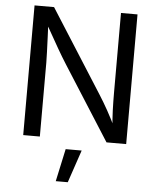

<svg xmlns="http://www.w3.org/2000/svg" viewBox="-62 -781 878 1073"><g transform="rotate(5 376.5 -244.0)"><path d="M87.9 -727.5H197.3L493.2 -262.2Q516.1 -226.6 543.2 -178.2Q570.3 -129.9 595.2 -75.7H582Q576.2 -130.9 574.5 -181.2Q572.8 -231.4 572.8 -281.2V-727.5H665.5V0H555.2L291.5 -414.1Q266.1 -454.1 240 -499.5Q213.9 -544.9 155.3 -648.9H172.4L176.3 -562Q178.2 -514.6 179.7 -473.6Q181.2 -432.6 181.2 -415V0H87.9ZM331.1 57.6H420.9L358.9 240.7H291.5Z"/></g></svg>

Font: Inter RS Variable
Style: Regular
Weight: 400
Designer: Rasmus Andersson (customised by Maria Ramos and Noel Pretorius)
Foundry: rsms
Version: Version 3.001;Glyphs 3.2.3 (3260)